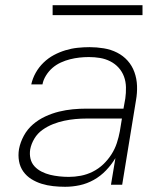

<svg xmlns="http://www.w3.org/2000/svg" viewBox="-20 -709 640 737"><path d="M230 8Q207 8 184 5.5Q161 3 140 -3.5Q119 -10 100.5 -21.5Q82 -33 69.5 -50.5Q57 -68 53 -90.5Q49 -113 53 -137Q58 -163 71.5 -188Q85 -213 106.5 -231.5Q128 -250 154 -262Q180 -274 206.5 -280.5Q233 -287 259.5 -289.5Q286 -292 312 -292H454L461 -331Q464 -352 463.5 -374Q463 -396 456 -415Q449 -434 435.5 -449Q422 -464 403.5 -473.5Q385 -483 364 -486.5Q343 -490 321 -490Q303 -490 285 -488Q267 -486 249 -481.5Q231 -477 213.5 -469Q196 -461 181.5 -448.5Q167 -436 156.5 -419Q146 -402 143 -385H100Q105 -408 117 -429.5Q129 -451 147 -468.5Q165 -486 186.5 -497.5Q208 -509 231 -516Q254 -523 277.5 -525.5Q301 -528 324 -528Q351 -528 378.5 -523.5Q406 -519 429.5 -507Q453 -495 470 -476Q487 -457 496 -432Q505 -407 506 -379.5Q507 -352 502 -324L449 0H406L423 -102Q408 -77 387 -55Q366 -33 340 -18.5Q314 -4 286 2Q258 8 230 8ZM244 -30Q267 -30 290.5 -34.5Q314 -39 336 -50Q358 -61 376 -78Q394 -95 407.5 -116Q421 -137 428.5 -160Q436 -183 440 -205L448 -254H313Q291 -254 269.5 -252Q248 -250 226.5 -245.5Q205 -241 183.5 -232.5Q162 -224 143 -210.5Q124 -197 112 -177Q100 -157 96 -136Q93 -117 97 -100Q101 -83 112.5 -70.5Q124 -58 140 -50Q156 -42 172.5 -38Q189 -34 207.5 -32Q226 -30 244 -30ZM182 -651V-689H527V-651Z"/></svg>

Font: Iosevka Aile Extralight
Style: Italic
Weight: 200
Italic angle: -9°
Designer: Belleve Invis
Foundry: Belleve Invis
Version: Version 31.1.0; ttfautohint (v1.8.4)